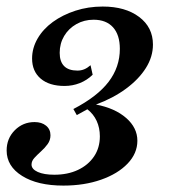

<svg xmlns="http://www.w3.org/2000/svg" viewBox="-37 -448 543 587"><path d="M156.7 119.4Q77.8 119.4 30.6 89.8Q-16.7 60.3 -16.7 12.1Q-16.7 -24.7 8.2 -49.8Q33.1 -74.8 68.7 -74.8Q90.4 -74.8 103.8 -63.8Q117.3 -52.8 117.3 -34.4Q117.3 -19.4 108.6 -7.4Q99.9 4.6 88.3 14.9Q76.8 25.3 68.1 34.8Q59.4 44.3 59.4 55.1Q59.4 69.1 78.4 77.7Q97.4 86.2 129 86.2Q170 86.2 201.3 71.5Q232.6 56.8 250.5 30.3Q268.3 3.9 268.3 -31.2Q268.3 -57.1 258.5 -78.4Q248.6 -99.7 230.1 -113.9L197.8 -96.1L187.3 -114.7Q260.5 -152.6 295 -197.8Q329.4 -243 329.4 -298.7Q329.4 -341.4 308.5 -364.6Q287.6 -387.7 249.1 -387.7Q220.3 -387.7 196.5 -374.3Q172.7 -360.8 159.1 -337.9Q145.5 -314.9 145.5 -286.4Q145.5 -259.5 159.2 -245.8Q172.8 -232.2 199.7 -232.2Q210.9 -232.2 220.6 -236.2Q230.2 -240.2 239.8 -248.6L246.3 -219.5Q228.9 -202.6 206.8 -193.9Q184.7 -185.2 160.3 -185.2Q113.7 -185.2 87.4 -207.6Q61.1 -230 61.1 -269.2Q61.1 -301 77.9 -330.1Q94.7 -359.1 124.6 -380.9Q154.6 -402.6 193.7 -415.3Q232.8 -428 277 -428Q346.1 -428 388.4 -396.2Q430.6 -364.5 430.6 -311.7Q430.6 -274.4 409 -240.1Q387.5 -205.8 348.2 -176.8Q308.9 -147.8 256.4 -128.4Q314.2 -117.4 348.6 -87.4Q383 -57.4 383 -17.7Q383 21 353 52.3Q323 83.5 271.9 101.4Q220.8 119.4 156.7 119.4Z"/></svg>

Font: Playfair 5pt SemiExpanded Light 12pt
Style: Italic
Weight: 300
Italic angle: -15.6°
Version: Version 2.000;gftools[0.9.28]